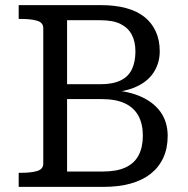

<svg xmlns="http://www.w3.org/2000/svg" viewBox="-20 -730 736 750"><path d="M374 -710Q429 -710 472 -698.5Q515 -687 544 -664Q573 -641 588.5 -607Q604 -573 604 -530Q604 -483 579.5 -446Q555 -409 506 -388.5Q457 -368 385 -368L430 -396V-351L389 -379Q469 -378 523.5 -355.5Q578 -333 606.5 -293.5Q635 -254 635 -199Q635 -151 618 -114Q601 -77 569 -51.5Q537 -26 490.5 -13Q444 0 384 0H53V-55H64Q101 -55 125 -62Q149 -69 149 -91V-620Q149 -642 125 -649Q101 -656 64 -656H53V-710ZM211 -401H372Q421 -401 451.5 -416Q482 -431 495.5 -460Q509 -489 509 -529Q509 -568 494.5 -595Q480 -622 450.5 -636.5Q421 -651 372 -651H242V-60H382Q436 -60 470.5 -76Q505 -92 521.5 -123.5Q538 -155 538 -200Q538 -245 521 -277Q504 -309 468.5 -326Q433 -343 376 -343H211Z"/></svg>

Font: Roboto Serif
Style: Regular
Weight: 400
Designer: Greg Gazdowicz
Foundry: Commercial Type
Version: Version 1.008